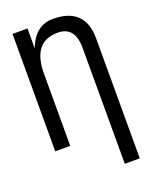

<svg xmlns="http://www.w3.org/2000/svg" viewBox="-169 -818 887 1119"><g transform="rotate(-20 274.0 -258.5)"><path d="M499 -534Q499 -726 301 -727Q190 -727 143 -602V-725H50V3H143V-444Q143 -642 299 -642Q406 -642 406 -508V210H499Z"/></g></svg>

Font: Sawarabi Gothic
Style: Regular
Weight: 400
Designer: mshio (mshio@users.sourceforge.jp)
Version: Version 20141215